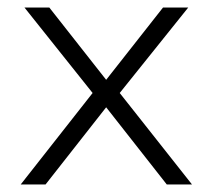

<svg xmlns="http://www.w3.org/2000/svg" viewBox="-20 -490 565 510"><path d="M490 0 298 -243 480 -470H413L262 -278L111 -470H45L226 -243L35 0H101L262 -205L423 0Z"/></svg>

Font: Gantari Light
Style: Regular
Weight: 300
Designer: Anugrah Pasau
Foundry: Lafontype
Version: Version 1.000